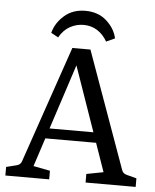

<svg xmlns="http://www.w3.org/2000/svg" viewBox="-53 -780 668 825"><g transform="rotate(5 281.5 -367.5)"><path d="M143 -218H387L404 -174H129ZM499 -67Q504 -52 521 -48L563 -37V0H347V-37L420 -51L250 -538H277L118 -51L190 -37V0H1V-37L45 -48Q62 -52 67 -67L240 -571H318ZM282 -735Q338 -735 374 -702.5Q410 -670 419 -628L382 -611Q365 -641 339 -657.5Q313 -674 280 -674Q249 -674 221.5 -659Q194 -644 175 -611L144 -628Q155 -671 191.5 -703Q228 -735 282 -735Z"/></g></svg>

Font: Rasa
Style: Regular
Weight: 400
Designer: Anna Giedrys (Yrsa+Rasa design), David Brezina (Yrsa art-direction, Rasa art-direction, design)
Foundry: Rosetta Type Foundry
Version: Version 2.004